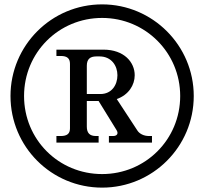

<svg xmlns="http://www.w3.org/2000/svg" viewBox="-20 -728 933 878"><path d="M447 130C678 130 866 -57 866 -289C866 -520 678 -708 447 -708C215 -708 28 -520 28 -289C28 -57 215 130 447 130ZM90 -289C90 -487 248 -646 447 -646C645 -646 804 -487 804 -289C804 -90 645 68 447 68C248 68 90 -90 90 -289ZM238 -76H431V-106H419C390 -106 377 -120 377 -149V-266H431L513 -133C523 -117 515 -106 497 -106H478V-76H675V-106H661C638 -106 617 -116 607 -133L514 -275C568 -294 596 -339 596 -384C596 -443 548 -501 453 -501H238V-472H258C287 -472 300 -461 300 -436V-141C300 -117 287 -106 258 -106H238ZM377 -298V-427C377 -457 391 -470 421 -470H435C490 -470 517 -427 517 -384C517 -340 491 -298 439 -298Z"/></svg>

Font: LT Superior Serif Semibold
Style: Regular
Weight: 600
Designer: Daniel Lyons
Foundry: LyonsType
Version: Version 2.120;FEAKit 1.0